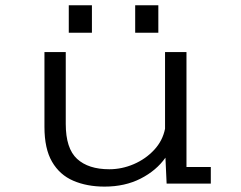

<svg xmlns="http://www.w3.org/2000/svg" viewBox="-20 -698 915 730"><path d="M377.5 11.5Q310.5 11.5 258.8 -10.8Q207 -33 178 -82.8Q149 -132.5 149 -215.5V-500H230V-227Q230 -133.5 273 -94Q316 -54.5 395.5 -54.5Q443.5 -54.5 488.8 -74Q534 -93.5 566.2 -128.2Q598.5 -163 607.5 -208.5V-500H689V-63H781.5V0H613.5L609 -98.5Q574.5 -49.5 514.8 -19Q455 11.5 377.5 11.5ZM241.5 -678H329.5V-573.5H241.5ZM494 -678H582V-573.5H494Z"/></svg>

Font: Trispace SemiExpanded Light
Style: Regular
Weight: 300
Width: 6
Designer: Tyler Finck
Foundry: Etcetera Type Company
Version: Version 1.210; ttfautohint (v1.8.3)